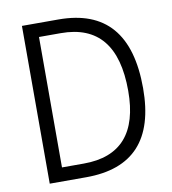

<svg xmlns="http://www.w3.org/2000/svg" viewBox="-79 -762 744 831"><g transform="rotate(-10 293.0 -346.5)"><path d="M72.8 0H232.9C439.9 0 542.5 -111.8 542.5 -336.9C542.5 -575.2 439.9 -693.4 232.9 -693.4H72.8ZM137.2 -60.1V-633.3H232.9C396 -633.3 477.1 -535.2 477.1 -336.9C477.1 -152.3 396 -60.1 232.9 -60.1Z"/></g></svg>

Font: Cascadia Mono NF Light
Style: Regular
Weight: 300
Monospace: yes
Designer: Aaron Bell
Foundry: Saja Typeworks
Version: Version 2404.023